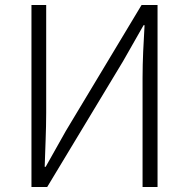

<svg xmlns="http://www.w3.org/2000/svg" viewBox="-20 -749 757 769"><path d="M106 0H169L473 -504L555 -648H559C555 -578 551 -509 551 -437V0H611V-729H547L244 -225L163 -81H159C161 -152 165 -226 165 -297V-729H106Z"/></svg>

Font: GenYoGothic2 TW L
Style: Regular
Weight: 300
Version: Version 2.100;PS 2.1;hotconv 16.6.51;makeotf.lib2.5.65220 DE